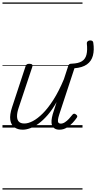

<svg xmlns="http://www.w3.org/2000/svg" viewBox="-20 -1030 777 1550"><path d="M164 17Q123 17 96 -2.5Q69 -22 63 -62.5Q57 -103 78 -166L186 -494Q190 -506 196.5 -510.5Q203 -515 216 -515Q233 -515 239 -509Q245 -503 241 -491L131 -161Q117 -120 117.5 -91Q118 -62 132.5 -47.5Q147 -33 177 -33Q208 -33 246 -53Q284 -73 326 -115Q368 -157 411.5 -225Q455 -293 496 -391L530 -495Q534 -508 540 -512Q546 -516 560 -516Q613 -518 641 -535.5Q669 -553 678 -588.5Q687 -624 681 -679Q680 -690 687 -696Q694 -702 704.5 -703.5Q715 -705 723.5 -700.5Q732 -696 733 -686Q742 -626 730 -581Q718 -536 681.5 -510Q645 -484 581 -479L458 -105Q450 -80 448 -63.5Q446 -47 452 -39.5Q458 -32 470 -32Q487 -32 504 -43Q521 -54 536.5 -70.5Q552 -87 564 -103Q570 -111 577 -112Q584 -113 592 -107Q602 -100 603.5 -93.5Q605 -87 600 -80Q588 -62 567.5 -39.5Q547 -17 519.5 0Q492 17 460 17Q436 17 421.5 7.5Q407 -2 400.5 -18.5Q394 -35 396 -58Q398 -81 406 -109L437 -206Q402 -144 365 -101.5Q328 -59 292.5 -33Q257 -7 224 5Q191 17 164 17ZM0 490H646V500H0ZM0 -20H646V0H0ZM0 -505H646V-500H0ZM0 -1010H646V-1000H0Z"/></svg>

Font: Playwrite AU VIC Guides
Style: Regular
Weight: 400
Designer: Veronika Burian, José Scaglione
Foundry: TypeTogether
Version: Version 1.003